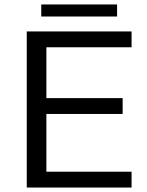

<svg xmlns="http://www.w3.org/2000/svg" viewBox="-20 -841 660 861"><path d="M570 -629H188V-401H530V-330H188V-71H570V0H100V-700H570ZM165 -821H505V-767H165Z"/></svg>

Font: Fivo Sans Modern
Style: Regular
Weight: 400
Designer: Alexander Slobzheninov
Foundry: Alexander Slobzheninov
Version: 1.0